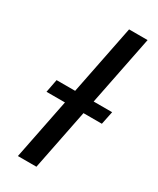

<svg xmlns="http://www.w3.org/2000/svg" viewBox="-191 -802 711 862"><g transform="rotate(30 164.5 -371.0)"><path d="M61 0 209 -742H305L157 0ZM28 -314 41 -382H329L315 -314Z"/></g></svg>

Font: Montserrat Thin Medium
Style: Italic
Weight: 500
Italic angle: -11.3°
Version: Version 9.000